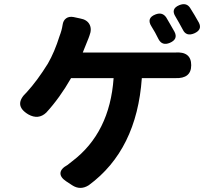

<svg xmlns="http://www.w3.org/2000/svg" viewBox="-20 -854 1040 930"><path d="M865.2 -710.9Q859.4 -721.7 847.2 -743.7Q835 -765.6 830.1 -773.4Q805.7 -811.5 848.6 -829.1Q882.8 -842.8 900.4 -816.4Q922.9 -781.2 943.4 -744.1Q960.9 -710 920.9 -692.4Q881.8 -675.8 865.2 -710.9ZM748 -664.1Q731.4 -698.2 713.9 -725.6Q687.5 -766.6 733.4 -784.2Q766.6 -796.9 785.2 -769.5Q789.1 -762.7 803.7 -737.8Q818.4 -712.9 825.2 -700.2Q843.8 -664.1 802.7 -646.5Q765.6 -630.9 748 -664.1ZM380.9 -599.6H828.1Q906.2 -605.5 906.2 -538.1Q906.2 -472.7 829.1 -475.6H667Q642.6 -127.9 410.2 43Q369.1 69.3 329.1 43L300.8 24.4Q271.5 4.9 272.9 -16.1Q274.4 -37.1 306.6 -54.7Q321.3 -65.4 330.1 -73.2Q511.7 -210.9 530.3 -475.6H324.2Q269.5 -379.9 204.1 -308.6Q166 -272.5 117.2 -299.8Q42 -344.7 109.4 -407.2Q161.1 -463.9 211.9 -545.9Q244.1 -601.6 268.6 -679.7Q279.3 -707 283.2 -733.4Q286.1 -754.9 300.3 -765.1Q314.5 -775.4 335.9 -771.5L368.2 -764.6Q401.4 -758.8 413.6 -735.8Q425.8 -712.9 413.1 -680.7Q412.1 -678.7 411.1 -675.3Q410.2 -671.9 409.2 -669.9Q384.8 -608.4 380.9 -599.6Z"/></svg>

Font: GenSenMaruGothic TW TTF Bold
Style: Regular
Weight: 700
Version: Version 1.301